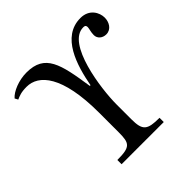

<svg xmlns="http://www.w3.org/2000/svg" viewBox="-173 -813 962 962"><g transform="rotate(-45 308.5 -332.0)"><path d="M322 -390C295 -570 276 -662 145 -662C90 -662 34 -639 11 -612L20 -595C39 -603 55 -611 95 -611C179 -611 260 -525 260 -262V-124C260 -46 250 -30 157 -30V0H456V-30C370 -30 351 -45 351 -124V-229C351 -340 389 -621 506 -621C522 -621 523 -613 523 -605C523 -595 516 -578 516 -556C516 -532 536 -514 563 -514C599 -514 617 -548 617 -579C617 -615 592 -664 529 -664C395 -664 349 -508 327 -390Z"/></g></svg>

Font: STIX Two Math
Style: Regular
Weight: 400
Designer: Ross Mills, John Hudson & Paul Hanslow, Tiro Typeworks Ltd; with portions MicroPress Inc., with additions and correction
Foundry: Tiro Typeworks Ltd
Version: Version 2.02 b142